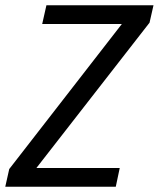

<svg xmlns="http://www.w3.org/2000/svg" viewBox="-36 -708 602 728"><path d="M-16 0 -1 -67 426 -617H124L140 -688H546L531 -622L102 -71H418L403 0Z"/></svg>

Font: Saira SemiCondensed
Style: Italic
Weight: 400
Width: 4
Italic angle: -12°
Designer: Hector Gatti with collaboration of the Omnibus-Type team
Foundry: Omnibus-Type
Version: Version 1.101